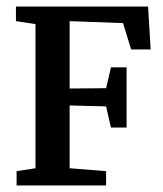

<svg xmlns="http://www.w3.org/2000/svg" viewBox="-20 -570 501 590"><path d="M31 0V-44L89 -53V-496L29 -505V-550H435L443 -418H383L358 -499L194 -505V-298L306 -299L321 -363H369V-178H321L306 -243L194 -246V-53L306 -44V0Z"/></svg>

Font: Aikya SemiBold
Style: Regular
Weight: 600
Designer: Neelakash Kshetrimayum (Latin subset based on Merriweather by Eben Sorkin)
Foundry: Brand New Type
Version: Version 1.00 b005